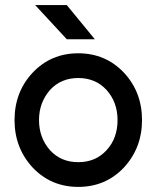

<svg xmlns="http://www.w3.org/2000/svg" viewBox="-20 -721 613 753"><path d="M242 -567H352L242 -701H118ZM287 -415Q355 -415 398 -368Q441 -320 441 -250Q441 -215 430.5 -185.5Q420 -156 398 -132Q355 -85 287 -85Q219 -85 176 -132Q133 -181 133 -250Q133 -285 144 -314.5Q155 -344 176 -368Q219 -415 287 -415ZM287 -512Q180 -512 108 -436Q37 -360 37 -250Q37 -141 108 -64Q180 12 287 12Q394 12 466 -64Q537 -141 537 -250Q537 -360 466 -436Q394 -512 287 -512Z"/></svg>

Font: Unageo
Style: Medium
Weight: 500
Designer: Richard Sepsi
Foundry: Richard Sepsi
Version: Version 2.000